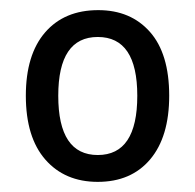

<svg xmlns="http://www.w3.org/2000/svg" viewBox="-20 -742 385 379"><path d="M174 -722Q107 -722 69 -678Q31 -634 31 -553Q31 -471 69.5 -427Q108 -383 173 -383Q239 -383 276.5 -427.5Q314 -472 314 -553Q314 -636 276 -679Q238 -722 174 -722ZM173 -669Q251 -669 251 -553Q251 -436 173 -436Q95 -436 95 -553Q95 -669 173 -669Z"/></svg>

Font: Noto Sans UI SemiCondensed
Style: Regular
Weight: 400
Width: 4
Designer: Monotype Design Team
Foundry: Monotype Imaging Inc.
Version: 1.001